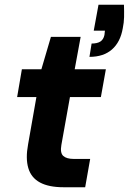

<svg xmlns="http://www.w3.org/2000/svg" viewBox="-20 -787 542 807"><path d="M247 0Q185 0 148 -20Q111 -40 99 -80.5Q87 -121 98 -180L133 -379H52L72 -496H154L194 -632H319L294 -496H425L404 -379H274L238 -178Q232 -144 246 -131.5Q260 -119 290 -119H359L338 0ZM356 -548 365 -604Q389 -604 402 -612.5Q415 -621 419 -640L421 -658H374L394 -767H501Q502 -738 501.5 -715Q501 -692 496 -668Q486 -610 450.5 -579Q415 -548 356 -548Z"/></svg>

Font: DM Sans 24pt ExtraBold
Style: Italic
Weight: 800
Italic angle: -10°
Designer: Colophon Foundry, Jonny Pinhorn
Foundry: Colophon Foundry
Version: Version 4.004;gftools[0.9.30]